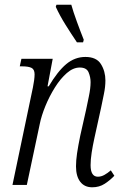

<svg xmlns="http://www.w3.org/2000/svg" viewBox="-20 -786 524 816"><path d="M372 10Q339 10 321 -13.5Q303 -37 303 -79Q303 -104 307.5 -134.5Q312 -165 321 -209L346 -320Q350 -340 357.5 -375.5Q365 -411 365 -437Q365 -458 356.5 -478.5Q348 -499 319 -499Q291 -499 264 -475.5Q237 -452 213.5 -414.5Q190 -377 173 -335.5Q156 -294 149 -259L94 0H33L120 -415Q123 -429 125 -444.5Q127 -460 127 -470Q127 -491 114 -497.5Q101 -504 74 -504H64L71 -536H204L182 -419H187Q225 -483 261.5 -513.5Q298 -544 343 -544Q390 -544 409 -513.5Q428 -483 428 -444Q428 -417 421.5 -386Q415 -355 410 -330L381 -198Q374 -166 369.5 -137Q365 -108 365 -84Q365 -35 396 -35Q410 -35 423.5 -42.5Q437 -50 451 -62L466 -39Q448 -20 425 -5Q402 10 372 10ZM307 -606Q282 -643 258 -681.5Q234 -720 217 -757L220 -766H283Q291 -737 306.5 -694.5Q322 -652 336 -617L333 -606Z"/></svg>

Font: Noto Serif Condensed Light
Style: Italic
Weight: 300
Width: 3
Italic angle: -12°
Designer: Monotype Design Team
Foundry: Monotype Imaging Inc.
Version: Version 2.014; ttfautohint (v1.8.4.7-5d5b)